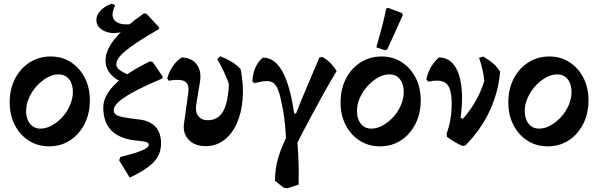

<svg xmlns="http://www.w3.org/2000/svg" viewBox="-20 -773 3209 1030"><path d="M243 12Q182 12 134.5 -18.5Q87 -49 59.5 -102Q32 -155 32 -224Q32 -295 60.5 -350.5Q89 -406 139 -438Q189 -470 252 -470Q313 -470 360 -439.5Q407 -409 434.5 -356.5Q462 -304 462 -234Q462 -164 433.5 -108Q405 -52 356 -20Q307 12 243 12ZM197 -83Q228 -83 259 -100.5Q290 -118 315.5 -146Q341 -174 356 -209.5Q371 -245 371 -280Q371 -322 350.5 -348Q330 -374 294 -374Q264 -374 233.5 -357Q203 -340 177 -311.5Q151 -283 135.5 -248Q120 -213 120 -178Q120 -135 141 -109Q162 -83 197 -83Z M676 180 619 87 626 69Q678 56 712 45Q746 34 762 24Q778 14 778 5Q778 -6 766.5 -10.5Q755 -15 720 -18Q626 -26 580 -70.5Q534 -115 534 -196Q534 -235 559 -275Q584 -315 639 -357.5Q694 -400 785 -444L799 -441L853 -362L851 -352Q747 -308 690.5 -276.5Q634 -245 612 -222.5Q590 -200 590 -183Q590 -169 599.5 -160Q609 -151 638 -145Q667 -139 726 -132Q783 -126 813.5 -93.5Q844 -61 844 -4Q844 35 827.5 65.5Q811 96 774 123.5Q737 151 676 180ZM661 -320Q601 -343 573.5 -375.5Q546 -408 546 -448Q546 -505 599 -568.5Q652 -632 752 -701L766 -699L832 -628L833 -617Q766 -579 722 -550Q678 -521 652 -499Q626 -477 615 -460Q604 -443 604 -427Q604 -411 622.5 -397Q641 -383 689 -363ZM598 -595Q553 -595 525 -615Q497 -635 497 -666Q497 -693 520 -717Q543 -741 580 -753L598 -745Q569 -686 599 -659.5Q629 -633 708 -647L709 -620Q683 -612 654.5 -605.5Q626 -599 598 -595Z M1083 11Q1025 11 992.5 -23Q960 -57 967 -109L990 -275Q994 -306 985 -322.5Q976 -339 952 -343Q928 -347 885 -340L877 -353Q888 -389 907 -417.5Q926 -446 955 -465Q1010 -463 1036.5 -426Q1063 -389 1052 -329L1033 -215Q1026 -175 1043 -151.5Q1060 -128 1095 -128Q1131 -128 1155.5 -149Q1180 -170 1192.5 -213.5Q1205 -257 1208 -322Q1195 -359 1179 -392.5Q1163 -426 1145 -456L1161 -471Q1194 -459 1222.5 -441.5Q1251 -424 1271 -402Q1288 -315 1281.5 -240Q1275 -165 1249.5 -109Q1224 -53 1181.5 -21Q1139 11 1083 11Z M1523 237 1502 234 1455 197Q1456 159 1460 130.5Q1464 102 1472.5 73Q1481 44 1496.5 7Q1512 -30 1537 -85L1515 -7Q1514 -48 1511 -82Q1508 -116 1504 -147Q1500 -178 1493 -209Q1484 -258 1473.5 -286.5Q1463 -315 1448 -327Q1433 -339 1408 -338Q1383 -337 1344 -327L1334 -337Q1336 -378 1350 -410Q1364 -442 1390 -464Q1447 -464 1486 -404.5Q1525 -345 1549 -220Q1561 -155 1568.5 -86Q1576 -17 1580 57.5Q1584 132 1582 217ZM1558 27 1539 -166 1568 -164Q1596 -236 1628 -310.5Q1660 -385 1694 -466L1710 -467Q1734 -454 1752 -435.5Q1770 -417 1786 -392Q1749 -331 1712.5 -265Q1676 -199 1637.5 -127Q1599 -55 1558 27Z M2018 12Q1957 12 1909.5 -18.5Q1862 -49 1834.5 -102Q1807 -155 1807 -224Q1807 -295 1835.5 -350.5Q1864 -406 1914 -438Q1964 -470 2027 -470Q2088 -470 2135 -439.5Q2182 -409 2209.5 -356.5Q2237 -304 2237 -234Q2237 -164 2208.5 -108Q2180 -52 2131 -20Q2082 12 2018 12ZM1972 -83Q2003 -83 2034 -100.5Q2065 -118 2090.5 -146Q2116 -174 2131 -209.5Q2146 -245 2146 -280Q2146 -322 2125.5 -348Q2105 -374 2069 -374Q2039 -374 2008.5 -357Q1978 -340 1952 -311.5Q1926 -283 1910.5 -248Q1895 -213 1895 -178Q1895 -135 1916 -109Q1937 -83 1972 -83ZM2043 -504 1999 -519Q2014 -571 2027.5 -622.5Q2041 -674 2052 -727L2062 -731L2136 -703L2141 -692L2057 -507Z M2461 10Q2439 0 2419 -11.5Q2399 -23 2378 -39L2376 -56Q2450 -112 2500.5 -182.5Q2551 -253 2578 -338Q2576 -366 2568.5 -398.5Q2561 -431 2550 -463L2572 -470Q2607 -449 2628 -430.5Q2649 -412 2663 -388Q2653 -276 2606.5 -177Q2560 -78 2477 7ZM2376 -56Q2390 -95 2396.5 -133.5Q2403 -172 2403 -219Q2403 -272 2391 -300.5Q2379 -329 2352 -337Q2325 -345 2278 -335L2267 -348Q2275 -383 2292 -413Q2309 -443 2335 -465Q2372 -465 2398.5 -442.5Q2425 -420 2440 -377.5Q2455 -335 2458 -275Q2461 -215 2451 -140L2491 -126Z M2918 12Q2857 12 2809.5 -18.5Q2762 -49 2734.5 -102Q2707 -155 2707 -224Q2707 -295 2735.5 -350.5Q2764 -406 2814 -438Q2864 -470 2927 -470Q2988 -470 3035 -439.5Q3082 -409 3109.5 -356.5Q3137 -304 3137 -234Q3137 -164 3108.5 -108Q3080 -52 3031 -20Q2982 12 2918 12ZM2872 -83Q2903 -83 2934 -100.5Q2965 -118 2990.5 -146Q3016 -174 3031 -209.5Q3046 -245 3046 -280Q3046 -322 3025.5 -348Q3005 -374 2969 -374Q2939 -374 2908.5 -357Q2878 -340 2852 -311.5Q2826 -283 2810.5 -248Q2795 -213 2795 -178Q2795 -135 2816 -109Q2837 -83 2872 -83Z"/></svg>

Font: Alegreya SemiBold
Style: Regular
Weight: 600
Designer: Juan Pablo del Peral
Foundry: Huerta Tipografica
Version: Version 2.009